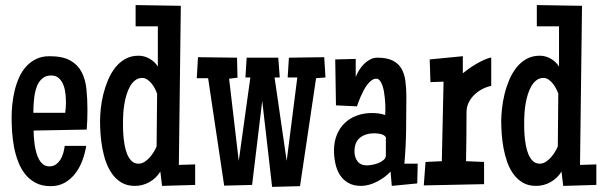

<svg xmlns="http://www.w3.org/2000/svg" viewBox="-20 -730 2382 759"><path d="M325.7 -295.9Q325.7 -255.9 322.8 -217.8L112.8 -213.9Q112.8 -203.6 113.8 -189.2Q114.7 -174.8 116.9 -158.9Q119.1 -143.1 123.3 -127.7Q127.4 -112.3 134.3 -99.9Q141.1 -87.4 151.1 -79.8Q161.1 -72.3 175.3 -72.3Q190.4 -72.3 201.4 -80.3Q212.4 -88.4 219.5 -100.3Q226.6 -112.3 230.5 -126.5Q234.4 -140.6 235.8 -153.3H320.8Q316.4 -125.5 306.2 -97.2Q295.9 -68.8 278.8 -45.9Q261.7 -22.9 237.3 -8.5Q212.9 5.9 180.2 5.9Q146 5.9 121.3 -7.1Q96.7 -20 79.6 -41.5Q62.5 -63 51.8 -91.1Q41 -119.1 35.4 -149.2Q29.8 -179.2 27.8 -209.5Q25.9 -239.7 25.9 -265.6Q25.9 -289.1 28.6 -316.4Q31.2 -343.8 37.6 -370.6Q43.9 -397.5 54.9 -422.4Q65.9 -447.3 82.5 -466.1Q99.1 -484.9 122.1 -496.3Q145 -507.8 175.3 -507.8Q227.1 -507.8 256.8 -491.5Q286.6 -475.1 302 -446.5Q317.4 -418 321.5 -379.2Q325.7 -340.3 325.7 -295.9ZM240.7 -324.2Q240.7 -338.9 239 -357.4Q237.3 -376 231.2 -392.6Q225.1 -409.2 213.4 -420.4Q201.7 -431.6 182.1 -431.6Q165 -431.6 153.3 -424.1Q141.6 -416.5 133.8 -404.3Q126 -392.1 121.6 -376.2Q117.2 -360.4 115.2 -344Q113.3 -327.6 112.5 -312Q111.8 -296.4 111.8 -284.2H237.8Q240.7 -304.7 240.7 -324.2Z M751.5 1 620.6 4.9 613.8 -51.8Q597.7 -25.4 570.8 -10.3Q543.9 4.9 513.2 4.9Q482.9 4.9 461.2 -7.8Q439.5 -20.5 424.1 -41.5Q408.7 -62.5 399.2 -89.4Q389.6 -116.2 384.5 -144.5Q379.4 -172.9 377.4 -200.2Q375.5 -227.5 375.5 -250Q375.5 -272.5 378.4 -300.5Q381.3 -328.6 388.4 -357.4Q395.5 -386.2 407 -413.6Q418.5 -440.9 435.3 -462.4Q452.1 -483.9 475.1 -496.8Q498 -509.8 527.8 -509.8Q550.8 -509.8 571.5 -497.8Q592.3 -485.8 604 -466.8V-626H516.1V-710L694.8 -707L687 -78.1L751.5 -80.1ZM601.1 -359.4Q598.1 -368.2 592.8 -378.9Q587.4 -389.6 579.8 -399.2Q572.3 -408.7 562.7 -415.3Q553.2 -421.9 542.5 -421.9Q526.4 -421.9 514.4 -412.6Q502.4 -403.3 494.1 -388.7Q485.8 -374 480.2 -355.7Q474.6 -337.4 471.7 -319.1Q468.8 -300.8 467.5 -284.4Q466.3 -268.1 466.3 -256.8Q466.3 -246.6 466.3 -230Q466.3 -213.4 467.8 -194.1Q469.2 -174.8 472.9 -155Q476.6 -135.3 483.4 -119.1Q490.2 -103 501 -93Q511.7 -83 527.8 -83Q540 -83 551.3 -90.1Q562.5 -97.2 571.8 -107.7Q581.1 -118.2 588.1 -129.9Q595.2 -141.6 599.1 -151.4Z M1266.6 -423.8 1229.5 -420.9 1166 5.9 1055.7 8.8 1016.6 -331.1 976.6 1 866.2 3.9 802.7 -420.9H757.8L762.7 -503.9L917 -502L918.9 -422.9L885.7 -418.9L923.8 -93.8L969.7 -423.8H950.2L955.1 -502H1080.1L1085.9 -423.8H1065.4L1113.3 -93.8L1155.3 -423.8H1117.2L1122.1 -502L1261.7 -503.9Z M1631.3 -83 1629.4 -4.9 1528.8 4.9 1523.9 -51.8Q1513.7 -40.5 1500.2 -30.5Q1486.8 -20.5 1471.4 -12.5Q1456.1 -4.4 1439.7 0.2Q1423.3 4.9 1407.7 4.9Q1377.4 4.9 1356.7 -7.1Q1335.9 -19 1323.5 -38.8Q1311 -58.6 1305.7 -84Q1300.3 -109.4 1300.3 -135.7Q1300.3 -168.9 1311.3 -196.3Q1322.3 -223.6 1342 -242.9Q1361.8 -262.2 1389.6 -272.7Q1417.5 -283.2 1450.7 -283.2Q1463.9 -283.2 1476.8 -281.5Q1489.7 -279.8 1502.4 -275.4Q1503.4 -283.7 1503.4 -291Q1503.4 -298.3 1503.4 -306.6Q1503.4 -311 1502.9 -321Q1502.4 -331.1 1501.2 -343.5Q1500 -356 1497.6 -369.4Q1495.1 -382.8 1491 -393.8Q1486.8 -404.8 1481.2 -411.9Q1475.6 -418.9 1467.3 -418.9Q1458 -418.9 1449.2 -412.6Q1440.4 -406.2 1432.6 -396.2Q1424.8 -386.2 1418.2 -373.8Q1411.6 -361.3 1406.2 -349.1Q1400.9 -336.9 1397 -326.4Q1393.1 -315.9 1391.1 -309.6L1308.1 -313.5L1305.2 -495.1L1386.2 -497.1V-425.8Q1391.1 -438.5 1399.4 -452.1Q1407.7 -465.8 1418.7 -476.8Q1429.7 -487.8 1443.1 -494.9Q1456.5 -502 1472.2 -502Q1509.3 -502 1532 -490.7Q1554.7 -479.5 1566.7 -459.2Q1578.6 -439 1582.5 -410.4Q1586.4 -381.8 1586.4 -347.7Q1586.4 -281.2 1585.4 -215.3Q1584.5 -149.4 1578.6 -83ZM1505.4 -116.2V-187.5Q1498.5 -197.3 1485.1 -200.2Q1471.7 -203.1 1460.4 -203.1Q1425.3 -203.1 1403.3 -185.8Q1381.3 -168.5 1381.3 -130.9Q1381.3 -107.9 1393.6 -92Q1405.8 -76.2 1430.2 -76.2Q1438 -76.2 1450.9 -78.4Q1463.9 -80.6 1475.8 -85.4Q1487.8 -90.3 1496.6 -97.9Q1505.4 -105.5 1505.4 -116.2Z M1921.9 -390.6Q1903.3 -386.7 1885.7 -377.4Q1868.2 -368.2 1854.5 -354.7Q1840.8 -341.3 1832.5 -324Q1824.2 -306.6 1824.2 -286.1Q1824.2 -237.3 1823.7 -189.5Q1823.2 -141.6 1822.3 -92.8L1893.6 -89.8V-2L1655.3 2.9L1662.1 -89.8L1726.6 -92.8L1733.4 -407.2L1681.6 -405.3L1678.7 -495.1L1809.6 -507.8V-440.4Q1819.8 -448.7 1833.5 -458.5Q1847.2 -468.3 1862.3 -477.1Q1877.4 -485.8 1892.8 -492.9Q1908.2 -500 1921.9 -502.9Z M2337.4 1 2206.5 4.9 2199.7 -51.8Q2183.6 -25.4 2156.7 -10.3Q2129.9 4.9 2099.1 4.9Q2068.8 4.9 2047.1 -7.8Q2025.4 -20.5 2010 -41.5Q1994.6 -62.5 1985.1 -89.4Q1975.6 -116.2 1970.5 -144.5Q1965.3 -172.9 1963.4 -200.2Q1961.4 -227.5 1961.4 -250Q1961.4 -272.5 1964.4 -300.5Q1967.3 -328.6 1974.4 -357.4Q1981.4 -386.2 1992.9 -413.6Q2004.4 -440.9 2021.2 -462.4Q2038.1 -483.9 2061 -496.8Q2084 -509.8 2113.8 -509.8Q2136.7 -509.8 2157.5 -497.8Q2178.2 -485.8 2189.9 -466.8V-626H2102.1V-710L2280.8 -707L2272.9 -78.1L2337.4 -80.1ZM2187 -359.4Q2184.1 -368.2 2178.7 -378.9Q2173.3 -389.6 2165.8 -399.2Q2158.2 -408.7 2148.7 -415.3Q2139.2 -421.9 2128.4 -421.9Q2112.3 -421.9 2100.3 -412.6Q2088.4 -403.3 2080.1 -388.7Q2071.8 -374 2066.2 -355.7Q2060.5 -337.4 2057.6 -319.1Q2054.7 -300.8 2053.5 -284.4Q2052.2 -268.1 2052.2 -256.8Q2052.2 -246.6 2052.2 -230Q2052.2 -213.4 2053.7 -194.1Q2055.2 -174.8 2058.8 -155Q2062.5 -135.3 2069.3 -119.1Q2076.2 -103 2086.9 -93Q2097.7 -83 2113.8 -83Q2126 -83 2137.2 -90.1Q2148.4 -97.2 2157.7 -107.7Q2167 -118.2 2174.1 -129.9Q2181.2 -141.6 2185.1 -151.4Z"/></svg>

Font: Maiden Orange
Style: Regular
Weight: 400
Designer: Astigmatic (AOETI)
Foundry: Astigmatic (AOETI)
Version: Version 1.001